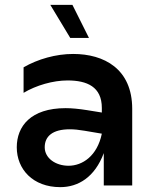

<svg xmlns="http://www.w3.org/2000/svg" viewBox="-20 -763 640 790"><path d="M407 0H524V-315C524 -480 408 -541 281 -541C210 -541 136 -520 77 -486V-381C129 -412 198 -432 258 -432C338 -432 399 -406 399 -319V-300L337 -310C305 -315 276 -318 250 -318C106 -318 49 -243 49 -157C49 -67 115 7 228 7C302 7 370 -34 407 -133ZM346 -607 278 -743H187L269 -607ZM164 -157C164 -202 196 -231 267 -231C285 -231 305 -229 328 -225L399 -213C380 -121 319 -81 262 -81C209 -81 164 -112 164 -157Z"/></svg>

Font: Chess Sans SemiBold
Style: Regular
Weight: 600
Designer: Wolf Bōese
Foundry: Wolf Bōese
Version: Version 7.223;Glyphs 3.3 (3306)